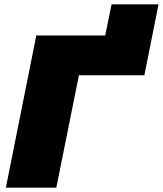

<svg xmlns="http://www.w3.org/2000/svg" viewBox="-20 -863 749 883"><path d="M147 -700H464L493 -843H709L644 -517H343L239 0H7Z"/></svg>

Font: Montserrat Alternates Black
Style: Italic
Weight: 900
Italic angle: -11.3°
Designer: Julieta Ulanovsky
Foundry: Julieta Ulanovsky
Version: Version 7.200